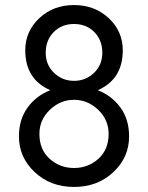

<svg xmlns="http://www.w3.org/2000/svg" viewBox="-20 -730 586 760"><path d="M136 -200Q136 -138 176.5 -101.5Q217 -65 273 -65Q329 -65 369.5 -101.5Q410 -138 410 -200Q410 -256 368.5 -295.5Q327 -335 273 -335Q219 -335 177.5 -295.5Q136 -256 136 -200ZM161 -521Q161 -473 194 -441.5Q227 -410 273 -410Q319 -410 352 -441.5Q385 -473 385 -521Q385 -571 353.5 -603Q322 -635 273 -635Q224 -635 192.5 -603Q161 -571 161 -521ZM80 -531Q80 -606 135.5 -658Q191 -710 273 -710Q355 -710 410.5 -658Q466 -606 466 -531Q466 -416 367 -373Q423 -351 457 -304Q491 -257 491 -190Q491 -107 428.5 -48.5Q366 10 273 10Q180 10 117.5 -48.5Q55 -107 55 -190Q55 -257 89 -304Q123 -351 179 -373Q80 -416 80 -531Z"/></svg>

Font: renner_400book
Style: Book
Weight: 400
Version: Version 003.000 ; ttfautohint (v0.97) -l 8 -r 50 -G 200 -x 1